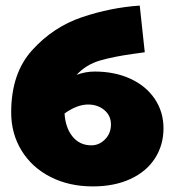

<svg xmlns="http://www.w3.org/2000/svg" viewBox="-20 -654 625 687"><path d="M565 -195Q565 -135 534.5 -87.5Q504 -40 446.5 -13.5Q389 13 312 13Q227 13 160.5 -21Q94 -55 57 -115.5Q20 -176 20 -252Q20 -392 95.5 -475Q171 -558 273.5 -592.5Q376 -627 480 -634L498 -467L462 -462Q388 -452 338 -437.5Q288 -423 254 -386Q285 -398 319 -398Q390 -398 446 -372.5Q502 -347 533.5 -300.5Q565 -254 565 -195ZM377 -209Q377 -240 353.5 -260Q330 -280 295 -280Q256 -280 211 -248Q214 -197 239.5 -165.5Q265 -134 307 -134Q335 -134 356 -155.5Q377 -177 377 -209Z"/></svg>

Font: Catamaran
Style: Regular
Weight: 900
Designer: Pria Ravichandran
Version: Version 1.001;PS 001.000;hotconv 1.0.70;makeotf.lib2.5.58329